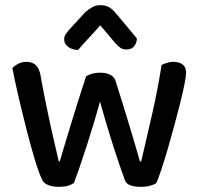

<svg xmlns="http://www.w3.org/2000/svg" viewBox="-20 -718 774 745"><path d="M368 -324Q356 -280 342.5 -235.5Q329 -191 315.5 -149Q302 -107 289.5 -71Q277 -35 267 -8Q257 -1 243 3Q229 7 208 7Q185 7 167 0Q149 -7 143 -22Q131 -46 115 -99Q99 -152 83 -215Q67 -278 52 -342Q37 -406 28 -454Q36 -463 50.5 -470.5Q65 -478 83 -478Q128 -478 137 -427Q146 -376 156.5 -324Q167 -272 177 -226.5Q187 -181 195.5 -145.5Q204 -110 208 -92H212Q217 -110 227.5 -144.5Q238 -179 251.5 -223.5Q265 -268 281 -319.5Q297 -371 314 -422Q337 -436 369 -436Q392 -436 407.5 -428Q423 -420 428 -405Q444 -355 459 -306.5Q474 -258 486.5 -216Q499 -174 508.5 -142Q518 -110 523 -92H528Q548 -178 570 -274Q592 -370 607 -466Q617 -471 629 -474.5Q641 -478 653 -478Q675 -478 688.5 -468Q702 -458 702 -436Q702 -423 696 -392Q690 -361 679.5 -319.5Q669 -278 656.5 -231.5Q644 -185 631.5 -142Q619 -99 607 -63Q595 -27 587 -8Q579 -2 563 2.5Q547 7 527 7Q474 7 465 -18Q456 -42 444 -77Q432 -112 419 -152.5Q406 -193 393 -237Q380 -281 368 -324ZM369 -620Q345 -592 324 -570Q303 -548 283 -524Q259 -525 244 -536.5Q229 -548 229 -565Q229 -578 236.5 -588Q244 -598 257 -612L310 -670Q325 -683 338.5 -690.5Q352 -698 369 -698Q388 -698 401.5 -691Q415 -684 431 -665L511 -569Q511 -552 501 -539Q491 -526 470 -526Q456 -526 446.5 -533Q437 -540 427 -551Z"/></svg>

Font: Baloo Paaji 2 Medium
Style: Regular
Weight: 500
Designer: Shuchita Grover, Noopur Datye and Ek Type
Foundry: Ek Type
Version: Version 1.640;hotconv 1.0.111;makeotfexe 2.5.65597; ttfautoh